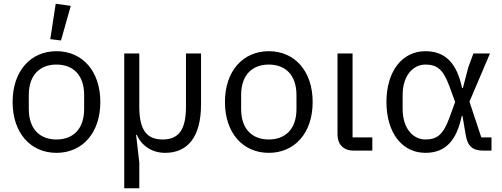

<svg xmlns="http://www.w3.org/2000/svg" viewBox="-20 -800 2667 1020"><path d="M304 -585 356 -769 276 -780 247 -592ZM280 12C418 12 513 -94 513 -258C513 -422 418 -528 280 -528C142 -528 47 -422 47 -258C47 -94 142 12 280 12ZM280 -59C194 -59 133 -112 133 -221V-295C133 -404 194 -457 280 -457C366 -457 427 -404 427 -295V-221C427 -112 366 -59 280 -59Z M857 12C974 12 1048 -68 1048 -246V-516H968V-234C968 -114 932 -59 844 -59C756 -59 720 -114 720 -234V-516H640V200H720V63L703 -84H707C731 -26 788 12 857 12Z M1408 12C1546 12 1641 -94 1641 -258C1641 -422 1546 -528 1408 -528C1270 -528 1175 -422 1175 -258C1175 -94 1270 12 1408 12ZM1408 -59C1322 -59 1261 -112 1261 -221V-295C1261 -404 1322 -457 1408 -457C1494 -457 1555 -404 1555 -295V-221C1555 -112 1494 -59 1408 -59Z M1958 0V-70H1853V-516H1773V-85C1773 -35 1803 0 1858 0Z M2591 0V-70H2537L2474 -260L2583 -516H2495L2468 -443L2439 -332H2435C2407 -464 2346 -528 2240 -528C2116 -528 2033 -421 2033 -258C2033 -95 2116 12 2240 12C2348 12 2406 -55 2433 -184H2437L2454 -83C2464 -23 2492 0 2546 0ZM2240 -59C2177 -59 2119 -114 2119 -222V-294C2119 -402 2177 -457 2240 -457C2300 -457 2334 -433 2367 -343L2398 -258L2367 -173C2334 -83 2300 -59 2240 -59Z"/></svg>

Font: Braiins Sans
Style: Regular
Weight: 400
Designer: Mike Abbink, Paul van der Laan, Pieter van Rosmalen, Jiri Chlebus, Lubos Buracinsky
Foundry: Bold Monday, Sudetype
Version: Version 1.000;hotconv 1.0.109;makeotfexe 2.5.65596